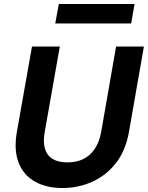

<svg xmlns="http://www.w3.org/2000/svg" viewBox="-20 -934 744 966"><path d="M294 12Q213 12 155.5 -20.5Q98 -53 73.5 -116Q49 -179 65 -271L141 -700H281L205 -270Q196 -221 206 -186.5Q216 -152 244.5 -134.5Q273 -117 319 -117Q365 -117 399.5 -134Q434 -151 457 -185.5Q480 -220 489 -270L564 -700H704L629 -271Q612 -175 562.5 -112.5Q513 -50 443 -19Q373 12 294 12ZM258 -816 276 -914H657L640 -816Z"/></svg>

Font: DM Sans 12pt ExtraBold
Style: Italic
Weight: 800
Italic angle: -10°
Version: Version 4.004;gftools[0.9.30]